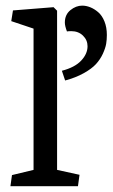

<svg xmlns="http://www.w3.org/2000/svg" viewBox="-20 -645 391 665"><path d="M194.3 -399.9Q239.3 -411.6 261.2 -435.1Q283.2 -458.5 283.2 -484.9Q283.2 -506.3 267.3 -521.7Q251.5 -537.1 226.6 -537.1Q216.8 -537.1 211.9 -536.1Q204.6 -555.2 204.6 -566.9Q204.6 -594.2 223.9 -609.9Q243.2 -625.5 264.6 -625.5Q278.3 -625.5 292.5 -619.9Q306.6 -614.3 320.1 -602.8Q333.5 -591.3 341.8 -570.8Q350.1 -550.3 350.1 -523.9Q350.1 -507.8 347.7 -493.2Q345.2 -478.5 336.2 -458.7Q327.1 -439 312.3 -422.9Q297.4 -406.7 269.8 -391.4Q242.2 -376 205.6 -366.2ZM177.7 -56.6 255.4 -39.6 250 0H16.1L21.5 -38.6L96.2 -56.6V-545.9L19 -571.8L24.9 -608.9L165.5 -620.1L177.7 -607.9Z"/></svg>

Font: Neuton
Style: Regular
Weight: 400
Designer: Brian M Zick
Version: Version 1.3